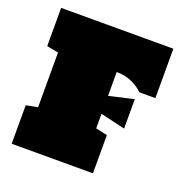

<svg xmlns="http://www.w3.org/2000/svg" viewBox="-124 -801 879 913"><g transform="rotate(20 315.0 -344.0)"><path d="M32.2 0V-194.8L90.8 -206.1V-482.9L32.2 -494.1V-687.5H600.1V-437.5H518.6Q497.6 -459.5 462.9 -475.3Q428.2 -491.2 384.8 -491.2V-370.6L509.8 -399.4V-250.5L384.8 -279.8V-206.1L443.4 -193.4V0Z"/></g></svg>

Font: Holtwood One SC
Style: Regular
Weight: 400
Designer: Vernon Adams
Foundry: Vernon Adams
Version: Version 1.100; ttfautohint (v1.8.4.7-5d5b)